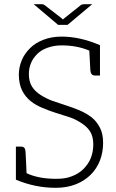

<svg xmlns="http://www.w3.org/2000/svg" viewBox="-20 -890 553 918"><path d="M458 -279C448 -298 435 -316 418 -329C401 -342 382 -353 361 -362C340 -371 318 -379 296 -386C274 -393 251 -401 230 -408C209 -416 191 -425 174 -436C157 -447 143 -460 133 -476C123 -492 118 -512 118 -536C118 -554 121 -571 128 -588C135 -605 145 -619 158 -632C171 -645 188 -655 208 -662C228 -669 249 -673 275 -673C323 -673 367 -665 407 -648C410 -591 412 -559 412 -554C413 -538 420 -529 434 -529H458V-674C395 -701 334 -715 275 -715C242 -715 214 -710 188 -700C162 -690 141 -677 124 -660C107 -643 93 -624 84 -602C75 -580 70 -557 70 -533C70 -503 76 -477 86 -457C96 -437 109 -421 126 -407C143 -393 162 -383 183 -374C204 -365 226 -357 248 -350L314 -329C335 -322 353 -312 370 -301C387 -290 401 -277 411 -261C421 -245 426 -224 426 -199C426 -176 422 -154 414 -134C406 -114 394 -97 379 -82C364 -67 345 -55 323 -47C301 -38 276 -35 248 -35C192 -35 145 -44 107 -62C106 -76 106 -91 105 -107C104 -123 104 -136 103 -147C102 -158 102 -164 102 -165C101 -181 95 -189 81 -189H56V-57V-44V-31C117 -5 181 8 247 8C283 8 315 2 343 -9C371 -20 395 -36 414 -55C433 -74 448 -97 458 -123C468 -149 473 -177 473 -207C473 -236 468 -260 458 -279ZM141 -870 258 -771H303L421 -870H384C381 -870 379 -870 376 -869C373 -868 369 -868 367 -866L289 -804C286 -802 284 -800 283 -799L281 -797L278 -799C277 -800 276 -802 273 -804L194 -865C192 -867 189 -868 186 -869C183 -870 181 -870 178 -870Z"/></svg>

Font: SVN-Aleo
Style: Light
Weight: 300
Designer: Alessio Laiso
Version: Version 1.2.2